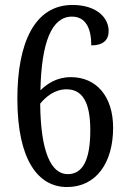

<svg xmlns="http://www.w3.org/2000/svg" viewBox="-20 -744 517 774"><path d="M250 10C368 10 436 -88 436 -229C436 -356 368 -433 266 -433C208 -433 170 -406 143 -380C147 -575 189 -677 270 -677C326 -677 348 -629 348 -561C394 -561 418 -581 418 -619C418 -673 369 -724 272 -724C120 -724 50 -572 50 -346C50 -97 135 10 250 10ZM253 -42C186 -42 144 -131 142 -326C163 -352 199 -384 248 -384C311 -384 344 -334 344 -219C344 -96 312 -42 253 -42Z"/></svg>

Font: Noto Serif Bengali Condensed
Style: Regular
Weight: 400
Width: 3
Designer: Juan Bruce, Universal Thirst, Indian Type Foundry and the Monotype Design Team.
Foundry: Monotype Imaging Inc.
Version: Version 2.003